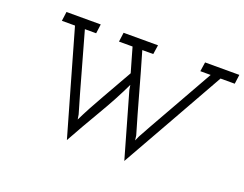

<svg xmlns="http://www.w3.org/2000/svg" viewBox="-113 -919 1483 1169"><g transform="rotate(20 628.5 -334.0)"><path d="M137 -700H359L351 -640H278Q314 -514 348.5 -389Q383 -264 420 -139L425 -108Q467 -194 523.5 -292Q580 -390 632 -483Q621 -522 609.5 -561Q598 -600 587 -640H499L507 -700H730L721 -640H650Q687 -514 721.5 -389Q756 -264 793 -139L797 -108L811 -139Q844 -200 933 -356.5Q1022 -513 1093 -640H1026L1035 -700H1257L1249 -640H1157Q1062 -470 967.5 -303.5Q873 -137 778 32L659 -385L654 -416Q605 -312 535.5 -194.5Q466 -77 406 32Q358 -137 310 -303.5Q262 -470 214 -640H129Z"/></g></svg>

Font: Josefin Slab SemiBold
Style: Italic
Weight: 600
Italic angle: -12°
Designer: Santiago Orozco
Foundry: Typemade
Version: Version 2.000